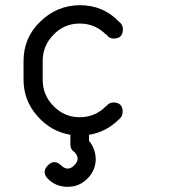

<svg xmlns="http://www.w3.org/2000/svg" viewBox="-20 -524 665 742"><path d="M324 20V-3C368.7 -10.3 407.3 -30.3 440 -63C449.3 -70.3 454 -80 454 -92C454 -116 442 -128 418 -128C407.3 -128 398.3 -123.3 391 -114H390C362 -85.3 328 -71 288 -71C248.7 -71 215 -85.3 187 -114C159 -142 145 -176 145 -216V-288C145 -328 159 -362 187 -390C214.3 -418.7 248 -433 288 -433C328 -433 362 -418.7 390 -390L391 -391C397.7 -380.3 407 -375 419 -375C443 -375 455 -387 455 -411C455 -423 450 -432.7 440 -440C399.3 -482.7 348.7 -504 288 -504C228.7 -503.3 177.7 -482 135 -440C92.3 -398.7 71 -348 71 -288V-254V-233V-216C71 -162.7 88.7 -116 124 -76C158.7 -36 201.3 -11.7 252 -3V35C252 47.7 257.7 57.7 269 65C284.3 81.7 283.7 98.3 267 115C250.3 131.7 233.3 131.7 216 115C198.7 98.3 181.7 98.3 165 115C148.3 132.3 148.3 149.7 165 167C185.7 187.7 211 198 241 198C271 198 296.3 187.7 317 167C337.7 147 348.7 122.7 350 94C350 66 341.3 41.3 324 20Z"/></svg>

Font: Semi-Coder
Style: Regular
Weight: 400
Version: 0.1000